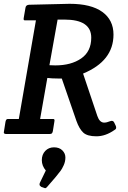

<svg xmlns="http://www.w3.org/2000/svg" viewBox="-27 -705 671 1010"><path d="M7 0Q-7 0 -7 -8Q-7 -11 -6 -15L2 -65Q4 -74 7.5 -77Q11 -80 21 -79H72L162 -598H111Q101 -597 98.5 -600Q96 -603 98 -612L107 -664Q109 -679 126 -680Q316 -685 339 -685Q452 -685 511 -642.5Q570 -600 570 -523Q570 -384 410 -318L485 -95Q497 -60 521 -60Q534 -60 551 -67Q568 -74 574 -60L582 -43Q584 -39 584 -32.5Q584 -26 575 -21Q528 12 480 12Q432 12 411 -7.5Q390 -27 375 -69L298 -292H278Q246 -292 222 -295L184 -79H246Q256 -80 258.5 -77Q261 -74 259 -65L251 -15Q249 -6 245.5 -3Q242 0 232 0ZM312 -602H276L233 -362Q241 -361 264 -361Q347 -361 400 -397.5Q453 -434 453 -507Q453 -602 312 -602ZM266 226 222 277Q216 285 210 285Q208 285 190 278Q181 272 181 266Q181 260 183 256L214 192Q193 167 193 137.5Q193 108 211 89Q229 70 257 70Q285 70 301 86Q317 102 317 123.5Q317 145 308 164.5Q299 184 292.5 192.5Q286 201 266 226Z"/></svg>

Font: Crete Round
Style: Italic
Weight: 400
Designer: Veronika Burian
Foundry: TypeTogether
Version: Version 1.001; ttfautohint (v1.6)